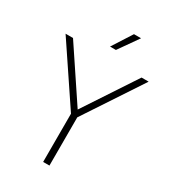

<svg xmlns="http://www.w3.org/2000/svg" viewBox="-235 -1053 1029 1162"><g transform="rotate(30 279.0 -472.0)"><path d="M569.5 -740 303.5 -337V0H259.5V-337L-11 -740H41L282 -379L520 -740ZM261 -807 349 -944.5H398.5L302 -807Z"/></g></svg>

Font: Encode Sans ExtraLight
Style: Regular
Weight: 275
Designer: Multiple Designers
Foundry: Impallari Type
Version: Version 2.000